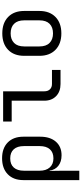

<svg xmlns="http://www.w3.org/2000/svg" viewBox="510 -1110 780 1840"><g transform="rotate(-90 900.0 -190.0)"><path d="M94 180V-356Q94 -451 150 -505.5Q206 -560 303 -560Q400 -560 455 -505.5Q510 -451 510 -356V-195Q510 -100 462.5 -45Q415 10 332 10Q270 10 231 -21Q192 -52 185 -105H182L184 20V180ZM302 -68Q359 -68 389.5 -102Q420 -136 420 -200V-350Q420 -414 389.5 -448Q359 -482 302 -482Q245 -482 214.5 -448Q184 -414 184 -350V-200Q184 -138 215.5 -103Q247 -68 302 -68Z M1015 0Q942 0 898.5 -42.5Q855 -85 855 -155V-468H655V-550H945V-155Q945 -121 964 -101.5Q983 -82 1015 -82H1150V0Z M1500 8Q1400 8 1342.5 -48.5Q1285 -105 1285 -202V-348Q1285 -446 1342.5 -502Q1400 -558 1500 -558Q1600 -558 1657.5 -502Q1715 -446 1715 -349V-202Q1715 -105 1657.5 -48.5Q1600 8 1500 8ZM1500 -72Q1559 -72 1592 -105Q1625 -138 1625 -202V-348Q1625 -412 1592 -445Q1559 -478 1500 -478Q1442 -478 1408.5 -445Q1375 -412 1375 -348V-202Q1375 -138 1408.5 -105Q1442 -72 1500 -72Z"/></g></svg>

Font: NKDuy Mono
Style: Regular
Weight: 400
Monospace: yes
Designer: NKDuy
Foundry: NKDuy
Version: Version 2.251; ttfautohint (v1.8.4.7-5d5b)